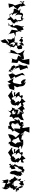

<svg xmlns="http://www.w3.org/2000/svg" viewBox="2986 -3896 1119 7158"><g transform="rotate(-90 3545.0 -316.5)"><path d="M255 -654C300 -568 421 -535 437 -583L389 -808C358 -654 286 -825 346 -807C323 -724 301 -799 302 -656C132 -746 132 -669 125 -813C33 -665 62 -624 125 -537L142 -648C156 -521 167 -510 104 -445C181 -527 111 -473 140 -547C228 -520 62 -470 108 -415C10 -354 29 -363 105 -277C-29 -302 -10 -284 50 -202L-14 -242L-11 -317C4 -219 56 -105 128 -199C85 -94 106 -161 160 -4C140 -19 213 -42 162 -52C220 -90 210 -74 219 16C339 0 328 -84 415 63C388 62 371 63 368 -153C503 -16 471 -135 415 -226C535 -232 485 -245 460 -260L547 -320C494 -394 467 -335 440 -491C418 -379 418 -533 376 -547C303 -464 265 -452 321 -513C292 -596 302 -565 311 -474C258 -650 271 -563 161 -646L125 -545C265 -513 201 -596 208 -594C263 -554 288 -603 271 -688ZM184 -221C177 -367 202 -326 96 -228C202 -367 215 -397 302 -359C215 -343 294 -428 211 -428C339 -460 249 -281 279 -382C412 -365 365 -239 410 -287L397 -164L406 -332C433 -138 296 -79 271 -128C381 -42 288 -115 282 -176C200 -37 251 -184 185 -18C199 -145 166 -118 80 -296C115 -271 147 -244 184 -221Z M772 13C817 31 801 61 838 -15C974 -20 930 -121 889 24C877 9 943 -78 919 -179C974 -245 988 -320 1006 -318C949 -384 914 -449 998 -405C894 -550 1047 -576 1012 -458L894 -521C850 -496 922 -472 817 -449C837 -308 798 -251 927 -355C907 -137 785 -170 819 -189C864 -121 783 -120 790 -53C702 -66 717 -230 754 -266L764 -327L736 -459L670 -519L633 -446L626 -366L600 -300L537 -162L652 -288C507 -141 570 -57 626 -87C600 -8 542 -22 743 -100C613 82 731 -70 758 58Z M1567 -417 1633 -426 1436 -577 1259 -462C1209 -485 1212 -520 1226 -431C1215 -518 1181 -481 1182 -458C1133 -475 1075 -422 1069 -281L1091 -267C1104 -215 988 -242 1167 -129C1170 -36 1024 -164 1073 23C1210 -105 1155 34 1224 76C1292 -40 1250 64 1332 -57C1426 -9 1457 -19 1396 -55C1484 25 1455 -99 1421 -132C1562 -163 1609 -118 1559 -206L1448 -325C1481 -322 1487 -314 1569 -304C1556 -406 1537 -326 1376 -362L1564 -440ZM1306 -417C1334 -439 1389 -435 1329 -491C1330 -466 1466 -239 1463 -272C1404 -352 1413 -209 1342 -313C1327 -284 1418 -240 1434 -191C1361 -96 1364 -77 1333 -71C1282 -121 1297 -38 1201 -156C1161 -257 1150 -179 1119 -150L1242 -177L1159 -330C1157 -364 1188 -259 1237 -325C1305 -415 1310 -329 1287 -401Z M1833 -533C1726 -618 1721 -541 1803 -560C1671 -432 1684 -539 1706 -497C1620 -277 1655 -377 1627 -205L1572 -204C1721 -125 1704 -81 1571 -69C1583 -39 1607 -92 1771 14C1677 -59 1808 -10 1766 -5L1911 -15C1950 32 1846 -123 1996 -69C2020 -60 2061 -75 2141 52L2023 -78C2189 11 2178 47 2201 -63L2121 -81C2189 -162 2177 -69 2083 -190L2181 -2C2087 -56 2101 -92 2135 -147L1995 -292C2067 -368 1978 -246 2032 -316C2003 -318 2122 -366 2119 -575L1954 -508H1983C1895 -421 1837 -528 1851 -441ZM1942 -370C1897 -357 1994 -167 1979 -271C1976 -246 1987 -216 2006 -177C1862 -151 1807 -78 1867 -114C1846 -141 1829 -92 1809 -8C1863 -168 1764 -268 1832 -208L1740 -320C1743 -304 1733 -322 1741 -277C1869 -451 1801 -385 1872 -445C1898 -326 1949 -388 1911 -383Z M2444 13C2405 33 2487 -86 2480 -36C2531 43 2626 -40 2548 -128C2671 -107 2721 -287 2626 -182L2697 -352C2609 -273 2709 -437 2631 -294C2582 -478 2645 -527 2486 -535C2508 -517 2424 -508 2423 -519C2460 -587 2402 -576 2303 -551C2373 -530 2260 -416 2216 -398C2183 -486 2223 -368 2264 -356C2218 -270 2167 -183 2116 -97L2176 -10L2245 59L2180 221L2389 223L2378 147L2357 13C2337 -111 2399 24 2529 -29ZM2418 -96C2340 -163 2337 -117 2324 -108L2337 -345L2266 -339C2326 -379 2321 -380 2360 -424L2476 -474C2459 -499 2392 -467 2523 -434C2563 -381 2464 -329 2477 -183L2488 -339C2584 -150 2431 -248 2560 -209C2387 -165 2401 -28 2448 -150Z M2932 -220 3030 -182 3049 -380 2871 -301 2991 -291C2900 -254 2857 -297 2864 -425C2839 -363 2824 -320 2854 -403C2912 -442 2851 -447 2915 -366C2829 -499 2817 -363 2943 -427L3020 -465C2902 -483 2963 -428 3073 -312L3108 -422C3190 -441 3140 -439 3038 -422C3113 -393 3028 -414 3015 -481C3002 -442 2946 -498 3021 -598L2900 -452C2840 -454 2908 -516 2885 -459C2769 -539 2753 -554 2771 -425C2705 -366 2786 -469 2721 -394L2691 -385C2795 -252 2708 -309 2765 -183C2806 -148 2804 -295 2662 -88C2682 -200 2652 -107 2642 16C2824 -85 2856 -69 2891 -27C2923 11 2861 47 2951 -9C3015 -49 3056 -13 3049 52C3171 -5 3171 -37 3209 -41L3049 -238C3095 -176 2985 -47 2964 -156C2961 -112 3005 -91 2923 -9L2962 -178C2890 -91 2904 -170 2835 -236C2866 -175 2945 -303 2891 -150Z M3687 -417 3753 -426 3556 -577 3379 -462C3329 -485 3332 -520 3346 -431C3335 -518 3301 -481 3302 -458C3253 -475 3195 -422 3189 -281L3211 -267C3224 -215 3108 -242 3287 -129C3290 -36 3144 -164 3193 23C3330 -105 3275 34 3344 76C3412 -40 3370 64 3452 -57C3546 -9 3577 -19 3516 -55C3604 25 3575 -99 3541 -132C3682 -163 3729 -118 3679 -206L3568 -325C3601 -322 3607 -314 3689 -304C3676 -406 3657 -326 3496 -362L3684 -440ZM3426 -417C3454 -439 3509 -435 3449 -491C3450 -466 3586 -239 3583 -272C3524 -352 3533 -209 3462 -313C3447 -284 3538 -240 3554 -191C3481 -96 3484 -77 3453 -71C3402 -121 3417 -38 3321 -156C3281 -257 3270 -179 3239 -150L3362 -177L3279 -330C3277 -364 3308 -259 3357 -325C3425 -415 3430 -329 3407 -401Z M4023 10C4107 40 4073 64 4174 82L4150 -19C4133 -15 4091 -133 4022 -77C4015 -3 3976 -207 3974 -79L4029 -359L4078 -404L4211 -369L4076 -599L4003 -471L3955 -605L3943 -550C3915 -583 3811 -494 3815 -518L3752 -315C3714 -369 3886 -357 3772 -334L3932 -349L3871 -241L3919 -76C3878 -7 3973 -105 3900 -129C3908 -10 3937 71 4085 77Z M4483 -421C4537 -375 4604 -437 4487 -442C4622 -337 4601 -284 4618 -268C4478 -411 4529 -320 4534 -384L4612 -162L4507 -121L4595 132L4555 175L4715 120L4680 127L4671 16L4737 -210L4697 -145L4639 -295C4744 -390 4651 -367 4659 -432C4530 -478 4615 -459 4468 -560C4443 -438 4465 -459 4371 -361L4388 -430L4342 -561L4172 -469L4279 -321L4224 -303L4332 -69L4309 75L4308 62L4408 -36C4379 -120 4349 -204 4322 -291C4393 -381 4344 -394 4385 -416C4369 -365 4406 -432 4556 -504Z M5086 -44 5018 -53 5259 42 5155 -111 5134 -230 5225 -348 5269 -480 5138 -493 5167 -571 5152 -459 5097 -181 5010 -68C5058 -63 4974 -46 5051 -199C5026 -193 4982 -236 4914 -237L4901 -304L4955 -475L4926 -422L4800 -440L4793 -462L4776 -229L4868 -180L4778 -38L4782 -25L4719 173L4718 220L4930 218L4887 -6L4938 -89C4910 30 4890 3 4922 11C5031 38 5136 -57 5099 34Z M5529 -220 5540 -237V-292L5563 -371L5522 -353C5580 -269 5403 -323 5404 -417C5392 -345 5397 -437 5439 -398C5446 -393 5387 -402 5451 -377C5530 -463 5408 -524 5478 -442L5457 -530C5581 -418 5530 -357 5589 -329L5782 -332C5638 -354 5688 -442 5733 -426C5626 -393 5653 -471 5668 -607C5568 -583 5549 -450 5463 -631H5514C5513 -533 5437 -618 5476 -618C5394 -478 5339 -450 5346 -477C5425 -527 5389 -492 5376 -441L5375 -407C5345 -369 5359 -349 5432 -306C5436 -148 5258 -305 5342 -230C5264 -189 5292 -195 5303 -64C5333 -59 5324 -13 5463 -87C5366 42 5470 33 5551 -67C5599 54 5720 -86 5751 -112C5725 49 5733 -13 5660 -137L5552 -59C5696 -65 5620 -194 5600 -150C5531 -17 5561 -95 5489 -168L5492 -109C5512 -64 5387 -155 5424 -205C5351 -196 5524 -272 5513 -208ZM5532 -774C5521 -691 5511 -607 5500 -524L5667 -684L5605 -856L5498 -738Z M6013 -153 5986 -220 6017 -439 5870 -528 5843 -591 5903 -354 5758 -297 5923 -287 6005 -40 6028 9 6102 -39C6136 53 6163 3 6140 -37C6131 -122 6204 -164 6183 -308C6125 -375 6143 -397 6260 -411C6207 -363 6179 -461 6166 -559L6276 -554L6152 -501L6086 -395C6165 -455 6052 -299 6089 -347C6089 -362 6113 -268 6002 -217C5973 -137 5970 -221 5929 -66Z M6295 -262 6333 -254C6283 -175 6237 -203 6363 -226C6302 -171 6335 -92 6384 -6C6439 -92 6317 -78 6434 -17C6392 5 6406 93 6453 -49C6581 -15 6593 26 6669 -102C6655 -90 6617 -42 6658 -134C6731 -128 6763 -93 6804 -129C6642 -171 6785 -174 6798 -326L6702 -306C6818 -318 6817 -295 6788 -361C6681 -363 6646 -378 6594 -459C6726 -391 6578 -488 6574 -531C6644 -494 6621 -510 6524 -527C6457 -453 6491 -530 6396 -604C6379 -579 6363 -411 6428 -498C6275 -442 6246 -346 6241 -351C6231 -343 6345 -280 6299 -225ZM6533 -316C6623 -194 6554 -76 6575 -194C6586 -64 6536 -1 6482 -124C6496 -30 6449 -147 6357 -55C6408 -83 6335 -255 6395 -345L6344 -181C6398 -318 6475 -266 6377 -357C6486 -450 6530 -518 6527 -518C6602 -502 6637 -397 6547 -431C6688 -304 6564 -309 6681 -212C6633 -247 6583 -282 6533 -316Z M6994 10C7005 -83 7059 81 7083 13L7034 -159C7031 -115 7149 -147 7002 -47L7050 -50C7085 -135 7051 -196 7081 1C6895 -123 6983 -111 7013 -109L6995 -100L6921 -317L6968 -406L6994 -562L6832 -540L6905 -357H6874L6765 -211C6873 -187 6860 -113 6913 -100C6827 -93 6947 12 6904 82Z"/></g></svg>

Font: Asimov Silicon
Style: Regular
Weight: 400
Designer: Google
Version: Version 2.000980; 2014